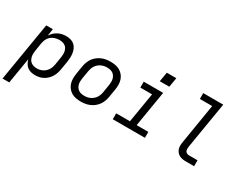

<svg xmlns="http://www.w3.org/2000/svg" viewBox="-108 -1300 2612 2079"><g transform="rotate(30 1198.0 -260.0)"><path d="M-4 215 118 -520H201L187 -433Q201 -455 221.5 -474Q242 -493 266 -505.5Q290 -518 315.5 -523Q341 -528 366 -528Q395 -528 421.5 -520.5Q448 -513 468 -495.5Q488 -478 499 -454Q510 -430 514.5 -403Q519 -376 517.5 -347.5Q516 -319 512 -290L495 -190Q491 -165 483 -139.5Q475 -114 461 -91Q447 -68 427 -48.5Q407 -29 383 -16Q359 -3 333 2.5Q307 8 282 8Q255 8 229 1.5Q203 -5 183.5 -20.5Q164 -36 151.5 -58.5Q139 -81 133 -106L80 215ZM262 -65Q279 -65 297.5 -69Q316 -73 333 -81.5Q350 -90 364.5 -103.5Q379 -117 389 -133Q399 -149 405 -166.5Q411 -184 414 -202L430 -302Q433 -321 433.5 -340Q434 -359 430 -377Q426 -395 417 -410.5Q408 -426 393.5 -436Q379 -446 360.5 -450.5Q342 -455 323 -455Q306 -455 288 -451.5Q270 -448 253 -441Q236 -434 221 -422Q206 -410 195.5 -394.5Q185 -379 178.5 -361.5Q172 -344 169 -327L153 -227Q150 -207 149 -187Q148 -167 152 -148.5Q156 -130 165 -113.5Q174 -97 189 -86Q204 -75 223 -70Q242 -65 262 -65Z M854 8Q823 8 792.5 2.5Q762 -3 736.5 -18Q711 -33 693 -56Q675 -79 666 -107.5Q657 -136 657 -167Q657 -198 662 -230L678 -330Q683 -357 692.5 -384Q702 -411 719 -435Q736 -459 759.5 -477.5Q783 -496 809.5 -507.5Q836 -519 864 -523.5Q892 -528 919 -528Q951 -528 981.5 -522.5Q1012 -517 1037 -502Q1062 -487 1080.5 -464Q1099 -441 1108 -412.5Q1117 -384 1117 -353Q1117 -322 1112 -290L1095 -190Q1091 -163 1081 -136Q1071 -109 1054 -85Q1037 -61 1013.5 -42.5Q990 -24 963.5 -12.5Q937 -1 909 3.5Q881 8 854 8ZM855 -65Q873 -65 892 -68.5Q911 -72 928.5 -80.5Q946 -89 961.5 -102Q977 -115 987.5 -131.5Q998 -148 1004.5 -166Q1011 -184 1014 -202L1030 -302Q1033 -322 1033.5 -341Q1034 -360 1029.5 -378Q1025 -396 1015 -411.5Q1005 -427 990 -437Q975 -447 956.5 -451Q938 -455 918 -455Q900 -455 881.5 -451.5Q863 -448 845 -439.5Q827 -431 812 -418Q797 -405 786 -388.5Q775 -372 769 -354Q763 -336 760 -318L743 -218Q740 -198 739.5 -179Q739 -160 743.5 -142Q748 -124 758.5 -108.5Q769 -93 783.5 -83Q798 -73 817 -69Q836 -65 855 -65Z M1250 0V-74H1422L1484 -446H1337V-520H1580L1506 -74H1652V0ZM1485 -611 1505 -729H1624L1604 -611Z M2163 0Q2141 0 2120 -3.5Q2099 -7 2081.5 -16.5Q2064 -26 2051 -41.5Q2038 -57 2031.5 -76.5Q2025 -96 2025 -117.5Q2025 -139 2029 -161L2111 -662H1957V-735H2207L2110 -149Q2108 -135 2109 -120.5Q2110 -106 2116.5 -95Q2123 -84 2136 -79Q2149 -74 2163 -74H2267V0Z"/></g></svg>

Font: Iosevka SS04 Extended Oblique
Style: Regular
Weight: 400
Width: 7
Italic angle: -9°
Monospace: yes
Designer: Belleve Invis
Foundry: Belleve Invis
Version: Version 19.0.0; ttfautohint (v1.8.4)